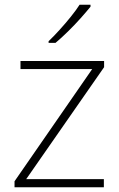

<svg xmlns="http://www.w3.org/2000/svg" viewBox="-20 -786 499 806"><path d="M416 0H41V-25L367 -496H66V-530H417V-504L90 -34H416ZM360 -758Q343 -737 318.5 -709.5Q294 -682 266 -654.5Q238 -627 213 -606H184V-613Q205 -633 230 -660.5Q255 -688 277.5 -716Q300 -744 314 -766H360Z"/></svg>

Font: Noto Sans Khmer UI ExtraLight
Style: Regular
Weight: 200
Designer: Danh Hong and the Monotype Design Team
Foundry: Monotype Imaging Inc.
Version: Version 2.002; ttfautohint (v1.8.4.7-5d5b)